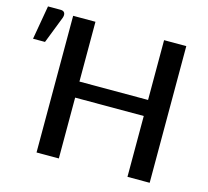

<svg xmlns="http://www.w3.org/2000/svg" viewBox="-184 -855 1059 977"><g transform="rotate(15 345.5 -366.5)"><path d="M684 -720V0H567V-320.5H205.5V0H88V-720H205.5V-405H567V-720ZM-79 -554.5 -48 -733H18.5Q34 -733 39.5 -723.2Q45 -713.5 39.5 -697L-16 -554.5Z"/></g></svg>

Font: Lato 2
Style: Regular
Weight: 600
Designer: Lukasz Dziedzic with Adam Twardoch and Botio Nikoltchev
Foundry: tyPoland Lukasz Dziedzic
Version: Version 2.015; 2015-08-06; http://www.latofonts.com/